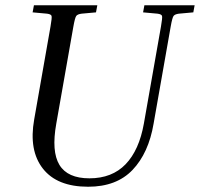

<svg xmlns="http://www.w3.org/2000/svg" viewBox="-20 -700 760 730"><path d="M524 -653 529 -680H720L715 -653L660 -648Q645 -646 640 -639.5Q635 -633 629 -599L564 -230Q545 -118 484 -54Q423 10 315 10Q197 10 143 -59Q89 -128 110 -246L172 -599Q178 -633 176 -639.5Q174 -646 159 -648L104 -653L109 -680H350L345 -653L290 -648Q275 -646 270 -639.5Q265 -633 259 -599L194 -230Q175 -124 206 -73Q237 -22 320 -22Q406 -22 457.5 -75.5Q509 -129 527 -230L592 -599Q598 -633 596 -639.5Q594 -646 579 -648Z"/></svg>

Font: Inria Serif
Style: Italic
Weight: 400
Italic angle: -10°
Designer: Black Foundry Team
Foundry: Black Foundry
Version: Version 1.000; ttfautohint (v1.8.3)